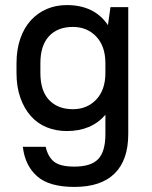

<svg xmlns="http://www.w3.org/2000/svg" viewBox="-20 -528 600 756"><path d="M243 -12Q200 -12 163.5 -27Q127 -42 101 -71.5Q75 -101 60 -143.5Q45 -186 45 -241V-279Q45 -333 60 -376Q75 -419 101.5 -448Q128 -477 164 -492.5Q200 -508 243 -508Q352 -508 405 -429L415 -500H485V0Q485 102 431.5 155Q378 208 273 208Q173 208 125.5 165.5Q78 123 70 50H160Q168 88 192 108Q216 128 273 128Q338 128 366.5 98.5Q395 69 395 0V-76Q340 -12 243 -12ZM267 -98Q323 -98 359 -136Q395 -174 395 -241V-279Q395 -346 359 -384Q323 -422 267 -422Q207 -422 173 -385.5Q139 -349 139 -279V-241Q139 -170 173.5 -134Q208 -98 267 -98Z"/></svg>

Font: PT Root UI Web Medium
Style: Regular
Weight: 500
Designer: Vitaly Kuzmin
Foundry: ParaType Ltd.
Version: Version 1.001W